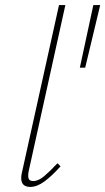

<svg xmlns="http://www.w3.org/2000/svg" viewBox="-20 -731 414 755"><path d="M99 4Q84 4 75 -2.5Q66 -9 64 -22.5Q62 -36 67 -56L212 -711H237L93 -59Q89 -39 92.5 -29Q96 -19 111 -19Q131 -19 154 -38.5Q177 -58 206 -89L218 -77Q185 -40 155.5 -18Q126 4 99 4ZM315 -465H294L347 -711H374Z"/></svg>

Font: Ysabeau Office Thin
Style: Italic
Weight: 250
Italic angle: -12°
Designer: Christian Thalmann (Catharsis Fonts)
Version: Version 2.001;gftools[0.9.30]; featfreeze: tnum,lnum,ss02